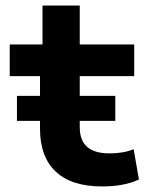

<svg xmlns="http://www.w3.org/2000/svg" viewBox="-20 -661 538 691"><path d="M348 10Q237 10 180.5 -43.5Q124 -97 124 -197V-387H15V-501H133V-641H267V-501H463V-387H267V-204Q267 -155 294 -132Q321 -109 374 -109Q398 -109 419.5 -112.5Q441 -116 461 -124L480 -15Q452 -2 419 4Q386 10 348 10ZM41 -226V-316H395V-226Z"/></svg>

Font: Nunito Sans 7pt SemiExpanded
Style: Bold
Weight: 700
Width: 6
Designer: Vernon Adams
Foundry: Vernon Adams
Version: Version 3.101;gftools[0.9.27]